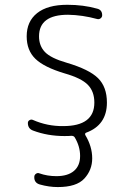

<svg xmlns="http://www.w3.org/2000/svg" viewBox="-20 -550 540 790"><path d="M246.1 -248Q161.1 -273.4 125.5 -308.1Q89.8 -342.8 89.8 -400.4Q89.8 -461.9 132.8 -496.1Q175.8 -530.3 256.8 -530.3Q323.2 -530.3 378.9 -514.6Q400.4 -509.8 400.4 -487.3Q400.4 -479.5 394 -474.6Q387.7 -469.7 379.9 -471.7Q319.3 -488.3 259.8 -489.3Q140.6 -489.3 140.6 -400.4Q140.6 -361.3 165 -335.9Q189.5 -310.5 253.9 -292Q346.7 -264.6 383.3 -228.5Q419.9 -192.4 419.9 -127.9Q419.9 -35.2 334 -3.9Q328.1 -1 331.1 5.9Q359.4 52.7 359.4 101.6Q359.4 149.4 327.1 184.6Q294.9 219.7 217.8 219.7Q181.6 219.7 143.6 209Q120.1 202.1 121.1 177.7Q121.1 169.9 127.9 165Q134.8 160.2 141.6 163.1Q174.8 174.8 211.9 174.8Q258.8 174.8 284.2 153.3Q309.6 131.8 309.6 91.8Q309.6 51.8 287.1 14.6Q283.2 8.8 273.4 8.8Q264.6 9.8 245.1 9.8Q175.8 9.8 116.2 -12.7Q94.7 -20.5 94.7 -43.9Q94.7 -51.8 101.6 -55.7Q108.4 -59.6 115.2 -56.6Q174.8 -30.3 240.2 -31.2Q368.2 -31.2 368.2 -127.9Q368.2 -173.8 341.3 -201.2Q314.5 -228.5 246.1 -248Z"/></svg>

Font: Rounded Mgen+ 1mn light
Style: Regular
Weight: 200
Designer: [Source Han Sans]
Ryoko NISHIZUKA  (kana & ideographs); Paul D. Hunt (Latin, Greek & Cyrillic); Wenlong ZHANG  (bopomofo
Version: Version 1.059.20150602